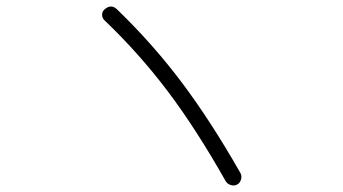

<svg xmlns="http://www.w3.org/2000/svg" viewBox="-20 -658 1040 583"><path d="M665 -108.4Q576.2 -265.6 489.3 -380.9Q402.3 -496.1 296.9 -596.7Q290 -603.5 290 -613.3Q290 -623 297.9 -629.9Q317.4 -646.5 335 -629.9Q442.4 -526.4 530.8 -409.2Q619.1 -292 710 -132.8Q714.8 -124 711.9 -113.3Q709 -102.5 700.2 -97.7Q691.4 -92.8 680.7 -96.2Q669.9 -99.6 665 -108.4Z"/></svg>

Font: Rounded Mgen+ 1mn light
Style: Regular
Weight: 200
Designer: [Source Han Sans]
Ryoko NISHIZUKA  (kana & ideographs); Paul D. Hunt (Latin, Greek & Cyrillic); Wenlong ZHANG  (bopomofo
Version: Version 1.059.20150602